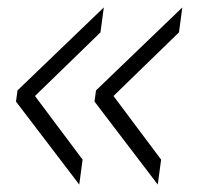

<svg xmlns="http://www.w3.org/2000/svg" viewBox="-20 -496 529 516"><path d="M404 0 234 -223 238 -253 470 -476 461 -409 285 -238 413 -67ZM193 0 23 -223 27 -253 259 -476 250 -409 74 -238 202 -67Z"/></svg>

Font: Mohave Light
Style: Italic
Weight: 300
Italic angle: -8°
Designer: Gumpita Rahayu
Foundry: Tokotype
Version: Version 2.003